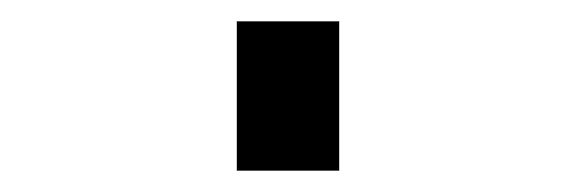

<svg xmlns="http://www.w3.org/2000/svg" viewBox="-20 60 540 180"><path d="M202 220V80H298V220Z"/></svg>

Font: Iosevka Curly Slab Heavy
Style: Regular
Weight: 900
Monospace: yes
Designer: Belleve Invis
Foundry: Belleve Invis
Version: Version 22.1.2; ttfautohint (v1.8.4)